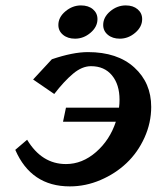

<svg xmlns="http://www.w3.org/2000/svg" viewBox="-20 -682 597 705"><path d="M170.4 -464.4 101.6 -390.1 179.2 -336.9Q215.3 -383.8 248.3 -411.4Q281.2 -439 314 -439Q363.3 -439 391.1 -405.3Q418.9 -371.6 418.9 -315.9Q418.9 -299.8 417 -286.6H222.2L211.4 -234.9H405.3Q383.3 -168 332.8 -123.8Q282.2 -79.6 222.2 -79.6Q133.3 -79.6 79.6 -168.9L36.1 -131.8Q94.2 2.4 236.3 2.4Q294.4 2.4 349.1 -21Q403.8 -44.4 444.8 -83.3Q485.8 -122.1 510.5 -176.5Q535.2 -231 535.2 -289.6Q535.2 -377.9 473.1 -434.3Q411.1 -490.7 302.7 -490.7Q248 -490.7 170.4 -464.4ZM277.3 -662.1Q304.7 -662.1 321.3 -647.9Q337.9 -633.8 337.9 -611.8Q337.9 -583.5 312.5 -561.8Q287.1 -540 255.4 -540Q228.5 -540 211.4 -554.2Q194.3 -568.4 194.3 -590.3Q194.3 -618.7 220.2 -640.4Q246.1 -662.1 277.3 -662.1ZM441.9 -662.1Q468.8 -662.1 485.4 -647.9Q502 -633.8 502 -611.8Q502 -583.5 476.6 -561.8Q451.2 -540 419.9 -540Q393.1 -540 376 -554.2Q358.9 -568.4 358.9 -590.3Q358.9 -618.7 384.5 -640.4Q410.2 -662.1 441.9 -662.1Z"/></svg>

Font: Flanker
Style: Bold Italic
Weight: 700
Italic angle: -12°
Designer: Flanker
Version: Version 2.000